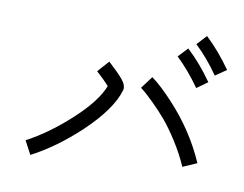

<svg xmlns="http://www.w3.org/2000/svg" viewBox="-76 -881 1152 907"><g transform="rotate(10 500.0 -427.0)"><path d="M769.5 -703.1Q834 -643.6 890.6 -562.5L838.9 -525.4Q785.2 -601.6 726.6 -657.2ZM846.7 -776.4Q910.2 -716.8 967.8 -634.8L915 -598.6Q862.3 -674.8 803.7 -729.5ZM349.6 -243.2Q239.3 -139.6 122.1 -78.1L87.9 -142.6Q191.4 -197.3 293.9 -291.5Q396.5 -385.7 425.8 -461.9Q404.3 -486.3 364.3 -522.5L413.1 -577.1Q434.6 -557.6 454.1 -538.1Q472.7 -519.5 482.4 -507.8Q506.8 -478.5 501 -456.1Q473.6 -360.4 349.6 -243.2ZM729.5 -444.3Q843.8 -321.3 906.2 -176.8L838.9 -147.5Q813.5 -206.1 777.3 -262.7Q741.2 -319.3 710.4 -355.5Q679.7 -391.6 646.5 -423.8Q613.3 -456.1 601.1 -466.3Q588.9 -476.6 582 -481.4L626 -540Q671.9 -506.8 729.5 -444.3Z"/></g></svg>

Font: irohakakuC Regular
Style: Regular
Weight: 400
Designer: [Source Han Sans]
Ryoko NISHIZUKA Ë•øÂ°öÊ∂ºÂ≠ê (kana & ideographs); Paul D. Hunt (Latin, Greek & Cyrillic); Wenlong ZHAN
Version: Version 1.001.20160904